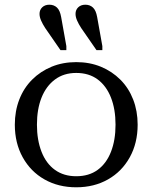

<svg xmlns="http://www.w3.org/2000/svg" viewBox="-20 -786 648 816"><path d="M393 -713 415 -590V-573H390L325 -667Q314 -684 307.5 -699Q301 -714 301 -727Q301 -744 312.5 -755Q324 -766 343 -766Q362 -766 375 -754Q388 -742 393 -713ZM240 -713 262 -590V-573H237L172 -667Q161 -684 154.5 -699Q148 -714 148 -727Q148 -744 159.5 -755Q171 -766 190 -766Q209 -766 222 -754Q235 -742 240 -713ZM565 -256Q565 -178 531.5 -117.5Q498 -57 439 -23.5Q380 10 304 10Q228 10 169 -23.5Q110 -57 76.5 -117.5Q43 -178 43 -256Q43 -314 62 -363Q81 -412 116.5 -447.5Q152 -483 199.5 -502.5Q247 -522 304 -522Q361 -522 408.5 -502.5Q456 -483 491.5 -447.5Q527 -412 546 -363Q565 -314 565 -256ZM137 -256Q137 -191 156.5 -141Q176 -91 213.5 -64Q251 -37 304 -37Q358 -37 395 -64Q432 -91 451.5 -140.5Q471 -190 471 -256Q471 -322 451.5 -371.5Q432 -421 395 -448.5Q358 -476 304 -476Q251 -476 213.5 -448Q176 -420 156.5 -371Q137 -322 137 -256Z"/></svg>

Font: Roboto Serif 72pt
Style: Regular
Weight: 400
Designer: Greg Gazdowicz
Foundry: Commercial Type
Version: Version 1.008